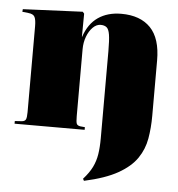

<svg xmlns="http://www.w3.org/2000/svg" viewBox="-54 -588 804 868"><g transform="rotate(5 348.0 -153.5)"><path d="M462 -537Q548 -537 594.5 -489Q641 -441 641 -341V-90Q641 -35 632.5 14Q624 63 596 104Q568 145 511.5 177Q455 209 359 230L354 221Q381 191 394.5 163.5Q408 136 413 104.5Q418 73 418 31V-363Q418 -414 414 -438.5Q410 -463 400 -471Q390 -479 373 -479Q354 -479 337.5 -462.5Q321 -446 311 -419.5Q301 -393 301 -362V-58Q301 -32 304.5 -24Q308 -16 321 -14L342 -12V0H24V-12L55 -14Q69 -15 73.5 -23.5Q78 -32 78 -57V-447Q78 -476 71.5 -489Q65 -502 42 -504L15 -507L16 -519L287 -531L294 -523L293 -418H294Q314 -478 357 -507.5Q400 -537 462 -537Z"/></g></svg>

Font: Display Black
Style: Regular
Weight: 900
Designer: Latin by Veronika Burian and Jose Scaglione. Greek by Irene Vlachou. Cyrillic by Vera Evstafieva.
Foundry: TypeTogether
Version: Version 3.002